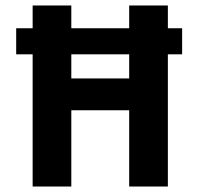

<svg xmlns="http://www.w3.org/2000/svg" viewBox="-20 -680 723 700"><path d="M39 -577H644V-482H39ZM451 0V-660H592V0ZM99 0V-660H240V0ZM183 -278V-394H509V-278Z"/></svg>

Font: Bricolage Grotesque 24pt SemiCondensed
Style: Bold
Weight: 700
Width: 4
Designer: Mathieu Triay
Foundry: Atelier Triay
Version: Version 1.001;gftools[0.9.33.dev8+g029e19f]